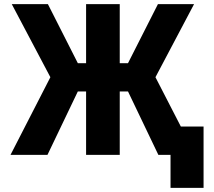

<svg xmlns="http://www.w3.org/2000/svg" viewBox="-20 -750 1037 930"><path d="M747 0 600 -307H560V0H397V-307H357L210 0H31L224 -376L37 -730H212L357 -444H397V-730H560V-444H600L745 -730H920L733 -376L856 -137H966V160H806V0Z"/></svg>

Font: M PLUS 1p ExtraBold
Style: Regular
Weight: 800
Version: Version 1.062